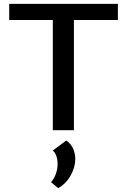

<svg xmlns="http://www.w3.org/2000/svg" viewBox="-20 -678 661 1000"><path d="M255 0V-658H365V0ZM28 -574V-658H594V-574ZM283 302 246 271Q263 251 271.5 226Q280 201 280 177Q280 153 273.5 134.5Q267 116 255 106L325 54Q350 71 361 96.5Q372 122 372 150Q372 193 348 236Q324 279 283 302Z"/></svg>

Font: Ysabeau SemiBold
Style: Regular
Weight: 600
Designer: Christian Thalmann (Catharsis Fonts)
Version: Version 2.000;gftools[0.9.27.dev2+g8671c4b]